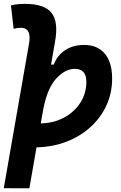

<svg xmlns="http://www.w3.org/2000/svg" viewBox="-31 -763 637 1007"><path d="M123 224.6 -11.2 224.1 120.6 -530.8Q128.9 -575.7 117.9 -596.4Q106.9 -617.2 79.1 -617.2Q58.1 -617.2 40.5 -611.8L26.4 -734.9Q44.9 -739.3 63.5 -741Q82 -742.7 100.6 -742.7Q201.7 -742.7 239 -695.8Q276.4 -648.9 257.8 -545.4L236.8 -424.3H251Q269.5 -473.6 311.5 -500.5Q353.5 -527.3 410.2 -527.3Q480 -527.3 518.6 -481.7Q557.1 -436 557.1 -351.6Q557.1 -275.4 527.3 -210.4Q497.6 -145.5 443.8 -96.7Q390.1 -47.9 317.9 -20Q245.6 7.8 160.6 9.8ZM182.6 -115.7Q251 -117.2 305.2 -146.5Q359.4 -175.8 390.6 -224.6Q421.9 -273.4 421.9 -335Q421.9 -401.9 360.4 -401.9Q311.5 -401.9 264.4 -351.6Q217.3 -301.3 195.8 -189.5L196.3 -192.4Z"/></svg>

Font: Cascadia Mono
Style: Bold Italic
Weight: 700
Italic angle: -10°
Monospace: yes
Designer: Aaron Bell
Foundry: Saja Typeworks
Version: Version 2404.023; ttfautohint (v1.8.4)